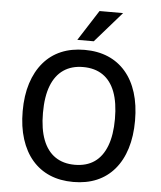

<svg xmlns="http://www.w3.org/2000/svg" viewBox="-61 -985 880 1047"><g transform="rotate(5 379.0 -461.5)"><path d="M379 9Q307 9 250.5 -15Q194 -39 154 -85.5Q114 -132 92.5 -199.5Q71 -267 71 -352Q71 -438 92.5 -505Q114 -572 154 -619Q194 -666 250.5 -690Q307 -714 379 -714Q451 -714 507.5 -690Q564 -666 604 -619.5Q644 -573 665 -506Q686 -439 686 -353Q686 -268 665 -200.5Q644 -133 604 -86Q564 -39 507.5 -15Q451 9 379 9ZM379 -85Q443 -85 486.5 -115Q530 -145 553 -205Q576 -265 576 -353Q576 -442 553.5 -501Q531 -560 487 -590Q443 -620 379 -620Q316 -620 272 -590Q228 -560 205 -501Q182 -442 182 -352Q182 -264 205 -204.5Q228 -145 272 -115Q316 -85 379 -85ZM334 -765 441 -932H570L424 -765Z"/></g></svg>

Font: Nunito Sans 7pt SemiCondensed SemiBold
Style: Regular
Weight: 600
Width: 4
Designer: Vernon Adams
Foundry: Vernon Adams
Version: Version 3.101;gftools[0.9.27]